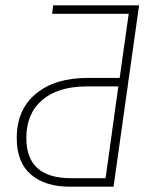

<svg xmlns="http://www.w3.org/2000/svg" viewBox="-20 -702 603 722"><path d="M407 0H241Q150 0 96.5 -45.5Q43 -91 43 -183Q43 -290 115 -349.5Q187 -409 309 -409H430L464 -650H176L180 -682H503ZM425 -377H306Q199 -377 139 -326Q79 -275 79 -183Q79 -32 246 -32H377Z"/></svg>

Font: FiraGO UltraLight
Style: Italic
Weight: 200
Italic angle: -8°
Designer: bBox Type GmbH
Foundry: bBox Type GmbH
Version: Version 1.001